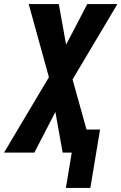

<svg xmlns="http://www.w3.org/2000/svg" viewBox="-46 -755 601 950"><path d="M280 175 309 0H264L228 -201L124 0H-26L196 -373L96 -735H245L281 -534L386 -735H535L313 -362L382 -114H449L401 175Z"/></svg>

Font: Iosevka SS04 Heavy Oblique
Style: Regular
Weight: 900
Italic angle: -9°
Monospace: yes
Designer: Belleve Invis
Foundry: Belleve Invis
Version: Version 19.0.0; ttfautohint (v1.8.4)